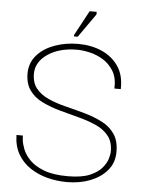

<svg xmlns="http://www.w3.org/2000/svg" viewBox="-52 -757 601 813"><g transform="rotate(5 248.0 -350.5)"><path d="M263 14Q220 14 179.5 3.5Q139 -7 106 -29Q73 -51 53.5 -85Q34 -119 33 -166H60Q60 -164 61.5 -147.5Q63 -131 72 -108Q81 -85 102.5 -63Q124 -41 163 -26Q202 -11 264 -11Q324 -11 358.5 -26Q393 -41 410 -62Q427 -83 432 -102Q437 -121 437 -128Q438 -170 418 -196Q398 -222 363.5 -237.5Q329 -253 288 -263.5Q247 -274 206 -285.5Q165 -297 130.5 -314Q96 -331 76 -360Q56 -389 57 -435Q59 -478 87 -509Q115 -540 161 -556.5Q207 -573 260 -573Q316 -573 361 -553Q406 -533 432 -494.5Q458 -456 456 -398H429Q431 -444 413 -473Q395 -502 367.5 -518.5Q340 -535 310.5 -541.5Q281 -548 259 -548Q183 -548 134.5 -515.5Q86 -483 84 -435Q83 -394 103 -369Q123 -344 157 -329Q191 -314 232 -304Q273 -294 313.5 -282.5Q354 -271 388 -253.5Q422 -236 442 -206Q462 -176 461 -128Q460 -83 432.5 -51.5Q405 -20 361 -3Q317 14 263 14ZM255 -603H239V-609L296 -715H326V-704Z"/></g></svg>

Font: Darker Grotesque Light
Style: Regular
Weight: 300
Designer: Gabriel Lam
Foundry: TypeRant
Version: Version 1.000;gftools[0.9.28]